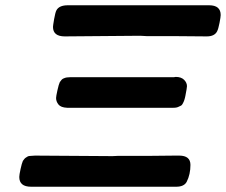

<svg xmlns="http://www.w3.org/2000/svg" viewBox="-20 -709 858 729"><path d="M53.2 -37.1Q53.2 -44.9 58.1 -67.4Q63 -89.8 66.9 -98.1Q69.8 -102.1 72.5 -105.5Q75.2 -108.9 78.6 -110.8Q82 -112.8 84.5 -114.5Q86.9 -116.2 91.6 -116.7Q96.2 -117.2 98.1 -117.2Q100.1 -117.2 105.5 -117.7Q110.8 -118.2 112.8 -118.2L407.2 -116.2L428.2 -117.2H546.9L644 -118.2H660.2Q703.1 -118.2 703.1 -83Q703.1 -46.9 689 -19Q679.2 0 648.9 0H98.1Q53.2 0 53.2 -37.1ZM181.2 -606.9Q181.2 -611.8 185.5 -636.5Q189.9 -661.1 193.8 -668.9Q203.6 -689 237.8 -689H773.9Q817.9 -689 817.9 -651.9Q817.9 -645 813.5 -622.1Q809.1 -599.1 804.2 -589.8Q794.4 -570.8 765.1 -570.8H764.2L646 -571.8H538.1L512.2 -573.2L226.1 -570.8Q181.2 -570.8 181.2 -606.9ZM192.9 -336.9Q192.9 -342.8 198 -366Q203.1 -389.2 207 -397Q210 -401.9 213.4 -405.5Q216.8 -409.2 220 -410.6Q223.1 -412.1 227.5 -413.6Q231.9 -415 233.9 -415Q235.8 -415 241.5 -415.5Q247.1 -416 248 -416H638.2H641.1Q644 -417 647 -417Q668 -417 679 -406Q689.9 -395 689.9 -381.8Q689.9 -376 684.1 -346.2Q684.1 -344.2 682.6 -339.1Q681.2 -334 680.7 -332Q680.2 -330.1 678.5 -325.4Q676.8 -320.8 675.3 -318.4Q673.8 -315.9 671.9 -312.5Q669.9 -309.1 666.5 -307.6Q663.1 -306.2 658.9 -304Q654.8 -301.8 649.9 -300.8Q645 -299.8 638.2 -299.8H234.9Q210.9 -300.8 201.9 -312.3Q192.9 -323.7 192.9 -336.9Z"/></svg>

Font: CMU Sans Serif
Style: BoldOblique
Weight: 700
Italic angle: -12°
Version: Version 0.7.0